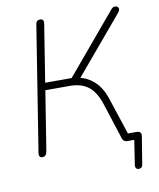

<svg xmlns="http://www.w3.org/2000/svg" viewBox="-93 -784 836 1012"><g transform="rotate(-10 324.5 -278.0)"><path d="M567 155Q559 155 554 149.5Q549 144 550 132L573 -19L589 0H531Q524 0 517 -4.5Q510 -9 507 -18L445 -210Q423 -280 384.5 -309.5Q346 -339 287 -339H154L103 -19Q98 6 78 6Q68 6 63.5 -0.5Q59 -7 61 -19L168 -692Q171 -711 192 -711Q202 -711 206.5 -704.5Q211 -698 209 -686L160 -378H306L289 -363L572 -700Q578 -707 585 -709Q592 -711 598 -709Q604 -707 608 -702.5Q612 -698 611 -691Q610 -684 603 -675L337 -359L316 -376Q372 -372 414 -337Q456 -302 477 -239L549 -21L524 -39H589Q602 -39 608.5 -33Q615 -27 613 -13L589 135Q586 155 567 155Z"/></g></svg>

Font: Nunito Variable Extra Light
Style: Italic
Weight: 200
Italic angle: -9°
Designer: Vernon Adams
Foundry: Vernon Adams
Version: Version 3.602